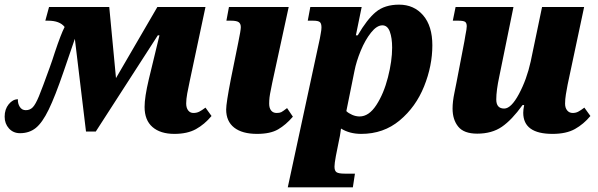

<svg xmlns="http://www.w3.org/2000/svg" viewBox="-21 -566 2574 826"><path d="M601 -106Q601 -148 619 -224L665 -414H658L391 0H349L301 -399L253 -259Q216 -151 188.5 -94.5Q161 -38 133 -15.5Q105 7 65 7Q36 7 17.5 -13.5Q-1 -34 -1 -64Q-1 -96 16.5 -117.5Q34 -139 56 -139Q55 -121 64 -106.5Q73 -92 90 -92Q108 -92 120 -104.5Q132 -117 146.5 -152Q161 -187 193 -276Q205 -309 215 -341Q241 -419 257 -450Q236 -477 186 -477H174L190 -536H449L478 -230L656 -536H863L795 -216Q789 -189 784.5 -164Q780 -139 780 -121Q780 -102 788.5 -91Q797 -80 811 -80Q825 -80 836 -85.5Q847 -91 863 -103L889 -67Q859 -31 822 -10.5Q785 10 729 10Q669 10 635 -19.5Q601 -49 601 -106Z M952 -95Q952 -122 972 -225L1004 -383Q1015 -436 1015 -449Q1015 -464 1006 -470.5Q997 -477 973 -477H953L964 -536H1221L1150 -209Q1149 -202 1144.5 -181Q1140 -160 1138.5 -147Q1137 -134 1137 -120Q1137 -101 1145.5 -90.5Q1154 -80 1169 -80Q1182 -80 1189 -83.5Q1196 -87 1214 -101L1239 -64Q1209 -29 1175.5 -9.5Q1142 10 1085 10Q1021 10 986.5 -17Q952 -44 952 -95Z M1355 -400Q1356 -407 1359 -422.5Q1362 -438 1362 -448Q1362 -465 1355 -471Q1348 -477 1326 -477H1303L1314 -536H1535L1510 -414H1518Q1558 -483 1596 -514.5Q1634 -546 1696 -546Q1760 -546 1799.5 -500Q1839 -454 1839 -371Q1839 -283 1803.5 -194.5Q1768 -106 1698.5 -48Q1629 10 1533 10Q1483 10 1446 -13Q1445 -9 1443.5 4.5Q1442 18 1438 35L1424 105Q1418 137 1418 151Q1418 169 1427 175Q1436 181 1462 181H1506L1497 240H1217ZM1666 -361Q1666 -403 1656 -430Q1646 -457 1624 -457Q1600 -457 1575 -425.5Q1550 -394 1531 -348Q1512 -302 1504 -261L1469 -88Q1478 -79 1494 -72Q1510 -65 1526 -65Q1566 -65 1598 -114Q1630 -163 1648 -233.5Q1666 -304 1666 -361Z M2230 -81Q2230 -94 2234 -114H2227Q2181 -50 2138 -20.5Q2095 9 2032 9Q1975 9 1950.5 -21Q1926 -51 1926 -99Q1926 -129 1934 -167Q1942 -205 1943 -212L1977 -389L1981 -413Q1987 -442 1987 -453Q1987 -467 1980 -472Q1973 -477 1951 -477H1927L1939 -536H2188L2127 -237Q2114 -177 2114 -138Q2114 -99 2148 -99Q2178 -99 2211.5 -161.5Q2245 -224 2262 -301L2311 -536H2492L2421 -202Q2417 -181 2413.5 -160Q2410 -139 2410 -120Q2410 -102 2419 -91Q2428 -80 2443 -80Q2456 -80 2466.5 -85.5Q2477 -91 2493 -103L2519 -67Q2490 -32 2452.5 -11Q2415 10 2356 10Q2230 10 2230 -81Z"/></svg>

Font: Noto Serif NarrowBlack
Style: Italic
Weight: 900
Width: 4
Italic angle: -12°
Designer: Monotype Design Team
Foundry: Monotype Imaging Inc.
Version: Version 1.001